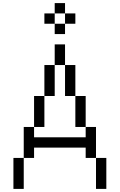

<svg xmlns="http://www.w3.org/2000/svg" viewBox="-20 -1220 773 1240"><path d="M600 0V-200H666.7V0ZM600 -200H533.3V-266.7H200V-200H133.3V-400H200V-333.3H533.3V-400H600ZM133.3 0H66.7V-200H133.3ZM266.7 -400H200V-600H266.7ZM266.7 -600V-800H333.3V-600ZM266.7 -1066.7V-1133.3H333.3V-1066.7ZM400 -600V-800H466.7V-600ZM400 -800H333.3V-933.3H400ZM400 -1000H333.3V-1066.7H400ZM400 -1133.3H333.3V-1200H400ZM400 -1066.7V-1133.3H466.7V-1066.7ZM533.3 -400H466.7V-600H533.3Z"/></svg>

Font: Galmuri14 Regular
Style: Regular
Weight: 400
Designer: Lee Minseo (quiple)
Version: Version 2.399;hotconv 1.1.1;makeotfexe 2.6.0 DEVELOPMENT